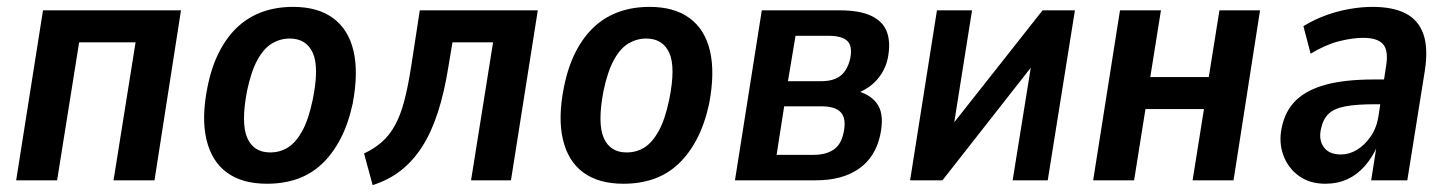

<svg xmlns="http://www.w3.org/2000/svg" viewBox="-20 -524 4214 558"><path d="M27 0 105 -494H506L429 0H310L374 -401H210L146 0Z M756 10Q684 10 639.5 -22.5Q595 -55 580 -118.5Q565 -182 583 -271Q595 -331 618 -375Q641 -419 672.5 -447.5Q704 -476 744 -490Q784 -504 832 -504Q904 -504 948.5 -471Q993 -438 1007.5 -375.5Q1022 -313 1005 -223Q992 -163 969 -119.5Q946 -76 915 -47Q884 -18 844 -4Q804 10 756 10ZM765 -81Q794 -81 817 -95.5Q840 -110 858.5 -143.5Q877 -177 889 -235Q908 -329 889 -370.5Q870 -412 822 -412Q795 -412 771 -398Q747 -384 728.5 -350.5Q710 -317 698 -260Q680 -166 698.5 -123.5Q717 -81 765 -81Z M1063 14 1038 -78Q1068 -92 1090 -111.5Q1112 -131 1128 -160Q1144 -189 1155 -231Q1166 -273 1175 -331L1200 -494H1543L1465 0H1349L1413 -401H1295L1283 -329Q1271 -254 1252 -196Q1233 -138 1206.5 -97Q1180 -56 1145 -28.5Q1110 -1 1063 14Z M1792 10Q1720 10 1675.5 -22.5Q1631 -55 1616 -118.5Q1601 -182 1619 -271Q1631 -331 1654 -375Q1677 -419 1708.5 -447.5Q1740 -476 1780 -490Q1820 -504 1868 -504Q1940 -504 1984.5 -471Q2029 -438 2043.5 -375.5Q2058 -313 2041 -223Q2028 -163 2005 -119.5Q1982 -76 1951 -47Q1920 -18 1880 -4Q1840 10 1792 10ZM1801 -81Q1830 -81 1853 -95.5Q1876 -110 1894.5 -143.5Q1913 -177 1925 -235Q1944 -329 1925 -370.5Q1906 -412 1858 -412Q1831 -412 1807 -398Q1783 -384 1764.5 -350.5Q1746 -317 1734 -260Q1716 -166 1734.5 -123.5Q1753 -81 1801 -81Z M2116 0 2194 -494H2420Q2479 -494 2513 -477.5Q2547 -461 2558 -430Q2569 -399 2560 -354Q2555 -331 2543 -311.5Q2531 -292 2513.5 -277.5Q2496 -263 2471 -253L2473 -259Q2515 -247 2532.5 -217Q2550 -187 2538 -131Q2524 -67 2476 -33.5Q2428 0 2352 0ZM2237 -74H2345Q2380 -74 2402.5 -89Q2425 -104 2432 -140Q2440 -179 2424 -197Q2408 -215 2368 -215H2259ZM2270 -288H2366Q2403 -288 2423 -304Q2443 -320 2451 -354Q2458 -390 2442.5 -405Q2427 -420 2387 -420H2292Z M2625 0 2703 -494H2805L2744 -110H2707L3010 -494H3104L3025 0H2923L2985 -385H3021L2719 0Z M3157 0 3235 -494H3354L3323 -300H3493L3524 -494H3642L3565 0H3446L3479 -207H3309L3276 0Z M3832 10Q3786 10 3754.5 -13Q3723 -36 3709.5 -73.5Q3696 -111 3705 -153Q3715 -202 3746.5 -232.5Q3778 -263 3833.5 -278Q3889 -293 3973 -293H4018L4008 -221H3974Q3923 -221 3890.5 -215Q3858 -209 3841.5 -193.5Q3825 -178 3819 -149Q3812 -117 3827.5 -96Q3843 -75 3877 -75Q3901 -75 3923.5 -88.5Q3946 -102 3964 -128Q3982 -154 3987 -192L4008 -330Q4016 -376 4000 -395Q3984 -414 3942 -414Q3910 -414 3871 -404Q3832 -394 3789 -368L3768 -448Q3801 -468 3834.5 -480Q3868 -492 3902.5 -498Q3937 -504 3969 -504Q4028 -504 4065 -485Q4102 -466 4116.5 -425.5Q4131 -385 4121 -319L4070 0H3965L3981 -102H3984Q3969 -67 3946.5 -41.5Q3924 -16 3895.5 -3Q3867 10 3832 10Z"/></svg>

Font: Nunito Sans 10pt Condensed
Style: Bold Italic
Weight: 700
Width: 3
Italic angle: -9°
Designer: Vernon Adams
Foundry: Vernon Adams
Version: Version 3.101;gftools[0.9.27]